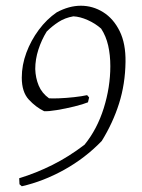

<svg xmlns="http://www.w3.org/2000/svg" viewBox="-20 -533 497 670"><path d="M56 117 48 110 47 89Q106 71 163 42.5Q220 14 275 -28Q319 -82 342 -155.5Q365 -229 365 -302Q365 -341 357.5 -374Q350 -407 333 -433Q313 -451 286 -463Q259 -475 236 -476Q207 -471 184.5 -456.5Q162 -442 143 -423Q125 -394 114 -360Q103 -326 103 -292Q104 -261 115 -234.5Q126 -208 151 -190Q162 -189 187 -190Q212 -191 239 -194Q266 -197 284 -201L291 -193L287 -176Q270 -169 239.5 -161.5Q209 -154 179 -149Q149 -144 134 -145Q105 -159 80.5 -185.5Q56 -212 56 -262Q56 -306 72 -349Q88 -392 115.5 -429Q143 -466 178 -490Q221 -513 262 -513Q304 -513 340 -490.5Q376 -468 397.5 -424.5Q419 -381 418 -317Q417 -240 395.5 -172Q374 -104 335 -41Q277 19 204 59.5Q131 100 56 117Z"/></svg>

Font: Labrada Lght
Style: Italic
Weight: 300
Italic angle: -7°
Designer: Mercedes Jáuregui
Foundry: Omnibus-Type Team
Version: Version 1.000; ttfautohint (v1.8.4.7-5d5b)